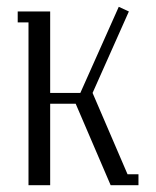

<svg xmlns="http://www.w3.org/2000/svg" viewBox="-20 -546 460 566"><path d="M32.2 -480V-512.2H127.9V-272H216.8L330.1 -525.9L359.9 -512.2L252.9 -272L356 -32.2H388.2V0H306.2L203.1 -240.2H127.9V0H64V-480Z"/></svg>

Font: Gawaa
Style: Regular
Weight: 400
Designer: T. Christopher White
Version: Version 1.0